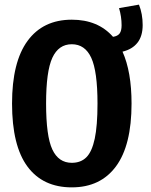

<svg xmlns="http://www.w3.org/2000/svg" viewBox="-20 -793 653 829"><path d="M509 -570Q548 -483 548 -346Q548 -166 481 -75Q414 16 290 16Q165 16 98.5 -74Q32 -164 32 -346Q32 -525 99 -616.5Q166 -708 290 -708Q403 -708 468 -634Q488 -637 496.5 -648.5Q505 -660 505 -684Q505 -721 494 -758L580 -773Q596 -733 596 -685Q596 -637 573.5 -608.5Q551 -580 509 -570ZM401 -346Q401 -485 374 -543.5Q347 -602 290 -602Q233 -602 206 -543.5Q179 -485 179 -346Q179 -205 206 -147.5Q233 -90 290 -90Q329 -90 353 -114Q377 -138 389 -194Q401 -250 401 -346Z"/></svg>

Font: Fira Sans Extra Condensed SemiBold
Style: Regular
Weight: 600
Width: 1
Designer: Carrois Corporate & Edenspiekermann AG
Foundry: Carrois Corporate GbR & Edenspiekermann AG
Version: Version 4.203